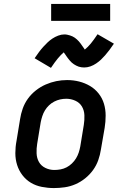

<svg xmlns="http://www.w3.org/2000/svg" viewBox="-20 -948 640 976"><path d="M254 8Q223 8 192.5 2Q162 -4 137 -19Q112 -34 94 -57.5Q76 -81 67 -109.5Q58 -138 58 -169.5Q58 -201 64 -232L82 -342Q86 -369 95.5 -396Q105 -423 122 -446.5Q139 -470 162.5 -488.5Q186 -507 212.5 -518.5Q239 -530 266 -535.5Q293 -541 321 -541Q353 -541 382.5 -533.5Q412 -526 437.5 -511Q463 -496 481.5 -472.5Q500 -449 508.5 -420.5Q517 -392 517 -360.5Q517 -329 512 -298L493 -188Q489 -161 479.5 -134Q470 -107 453 -83.5Q436 -60 413 -41.5Q390 -23 363.5 -11.5Q337 0 309 4Q281 8 254 8ZM256 -84Q272 -84 288 -87Q304 -90 318.5 -97.5Q333 -105 345.5 -117Q358 -129 366.5 -143Q375 -157 380 -172Q385 -187 388 -203L406 -313Q410 -338 409 -362.5Q408 -387 396.5 -406.5Q385 -426 363 -436Q341 -446 317 -446Q301 -446 285.5 -442.5Q270 -439 255.5 -431.5Q241 -424 229 -412.5Q217 -401 208.5 -387Q200 -373 195 -357.5Q190 -342 187 -327L169 -217Q165 -193 166 -168.5Q167 -144 178 -124.5Q189 -105 210.5 -94.5Q232 -84 256 -84Q256 -84 256 -84Q256 -84 256 -84ZM239 -603 156 -652Q168 -670 179 -684.5Q190 -699 200.5 -710.5Q211 -722 222 -732.5Q233 -743 246.5 -752Q260 -761 276 -767Q292 -773 307 -773Q315 -773 322 -771.5Q329 -770 335.5 -768Q342 -766 348.5 -763Q355 -760 360.5 -756Q366 -752 371 -747.5Q376 -743 381 -737.5Q386 -732 389.5 -727Q393 -722 396.5 -717Q400 -712 404 -706.5Q408 -701 411 -696Q427 -709 441.5 -726.5Q456 -744 476 -774L559 -726Q547 -708 536 -693.5Q525 -679 514.5 -667Q504 -655 493.5 -645Q483 -635 469 -625.5Q455 -616 439.5 -610.5Q424 -605 408 -605Q401 -605 394 -606Q387 -607 380.5 -609Q374 -611 367.5 -614.5Q361 -618 355.5 -621.5Q350 -625 344.5 -630Q339 -635 334.5 -640.5Q330 -646 326 -651Q322 -656 319 -660.5Q316 -665 311.5 -671.5Q307 -678 304 -682Q289 -669 274 -651Q259 -633 239 -603ZM540 -842H240V-928H540Z"/></svg>

Font: Iosevka Curly Slab SmBdExObl
Style: Regular
Weight: 600
Width: 7
Italic angle: -9°
Monospace: yes
Designer: Belleve Invis
Foundry: Belleve Invis
Version: Version 11.1.0; ttfautohint (v1.8.3)